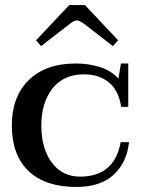

<svg xmlns="http://www.w3.org/2000/svg" viewBox="-20 -732 568 762"><path d="M123 -572 255 -712H317L449 -572L428 -549L313 -638Q294 -651 286 -651Q274 -651 258 -638L143 -549ZM27 -235Q27 -348 94 -414Q161 -480 281 -480Q330 -480 375 -466.5Q420 -453 450 -420L460 -480H489V-308H461Q451 -373 412 -405Q373 -437 314 -437Q232 -437 188 -380.5Q144 -324 144 -234Q144 -143 185.5 -87Q227 -31 298 -31Q434 -31 459 -168H492Q484 -88 431.5 -39Q379 10 283 10Q160 10 93.5 -53Q27 -116 27 -235Z"/></svg>

Font: Taviraj Medium
Style: Regular
Weight: 500
Designer: Katatrad Team
Foundry: CadsonDemak
Version: Version 1.001